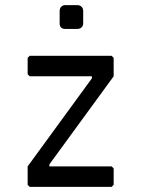

<svg xmlns="http://www.w3.org/2000/svg" viewBox="-20 -730 552 750"><path d="M96 0 88 -8V-80L339 -424V-432H96L88 -440V-504L96 -512H416L424 -504V-432L173 -88V-80H416L424 -72V-8L416 0ZM235 -617Q213 -617 213 -639V-687Q213 -697 219 -703.5Q225 -710 235 -710H282Q292 -710 298.5 -703.5Q305 -697 305 -687V-639Q305 -629 298.5 -623Q292 -617 282 -617Z"/></svg>

Font: Hasubi Mono
Style: Regular
Weight: 400
Designer: Eli Heuer
Foundry: Eli Heuer
Version: Version 1.000